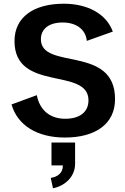

<svg xmlns="http://www.w3.org/2000/svg" viewBox="-20 -726 674 1033"><path d="M329 14C494 14 599 -59 599 -193C599 -486 200 -346 200 -515C200 -570 243 -605 317 -605C389 -605 441 -569 447 -506L587 -556C552 -652 451 -706 323 -706C163 -706 58 -635 58 -505C58 -228 456 -367 456 -186C456 -124 410 -87 331 -87C250 -87 194 -132 178 -214L42 -164C74 -52 180 14 329 14ZM253 231 265 287C335 273 384 220 384 156V41H257V164H318V167C318 202 292 226 253 231Z"/></svg>

Font: Ronzino
Style: Bold
Weight: 700
Designer: Nunzio Mazzaferro
Foundry: Collletttivo
Version: Version 1.000;Glyphs 3.3 (3337)